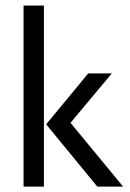

<svg xmlns="http://www.w3.org/2000/svg" viewBox="-20 -687 478 707"><path d="M338.2 0 150 -229.2 304.9 -416.7H391.7L239.6 -234.7L433.3 0ZM66.7 0V-666.7H141.7V0Z"/></svg>

Font: Afacad Flux
Style: Regular
Weight: 400
Designer: Kristian Moeller
Foundry: Dicotype
Version: Version 1.100